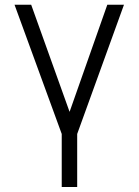

<svg xmlns="http://www.w3.org/2000/svg" viewBox="-20 -565 570 790"><path d="M39.8 -545.5H108.3L266.3 -104.8L421.5 -545.5H490.1L297.6 -13.8V204.5H234V-13.8Z"/></svg>

Font: Inter P Light
Style: Regular
Weight: 300
Designer: Rasmus Andersson
Foundry: rsms
Version: Version 3.018;git-588b23468